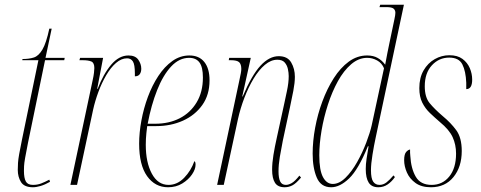

<svg xmlns="http://www.w3.org/2000/svg" viewBox="-20 -780 2028 810"><path d="M119 10Q82 10 68.5 -12Q55 -34 55 -63Q55 -79 56 -93.5Q57 -108 61 -130.5Q65 -153 73 -192L142 -526H74L75 -531Q103 -531 123 -537.5Q143 -544 159 -571Q175 -598 188 -659H198L172 -536H253L251 -526H170L98 -177Q90 -137 86 -114Q82 -91 81.5 -79Q81 -67 81 -59Q81 -29 89 -14.5Q97 0 119 0Q138 0 153.5 -6Q169 -12 188 -22L191 -13Q170 -1 151.5 4.5Q133 10 119 10Z M371 -442Q375 -460 376.5 -473Q378 -486 378 -493Q378 -515 365.5 -520.5Q353 -526 328 -526H315L318 -536H415L390 -405H392Q416 -468 449 -507Q482 -546 522 -546Q551 -546 563.5 -528Q576 -510 576 -490Q576 -476 569.5 -467Q563 -458 549 -458V-470Q549 -508 540.5 -521Q532 -534 516 -534Q492 -534 469.5 -514.5Q447 -495 428 -462.5Q409 -430 395 -392Q381 -354 373 -318L305 0H277Z M689 10Q634 10 600.5 -37Q567 -84 567 -174Q567 -220 576.5 -271.5Q586 -323 604 -371.5Q622 -420 648 -459.5Q674 -499 707 -522.5Q740 -546 779 -546Q820 -546 842 -518.5Q864 -491 864 -441Q864 -380 833.5 -337Q803 -294 752 -271Q701 -248 639 -248H601Q600 -242 597.5 -218Q595 -194 595 -169Q595 -95 620.5 -47.5Q646 0 691 0Q728 0 757 -30Q786 -60 800 -100Q802 -99 803.5 -96Q805 -93 805 -85Q805 -66 790 -44Q775 -22 749 -6Q723 10 689 10ZM635 -258Q693 -258 738 -281Q783 -304 809.5 -348Q836 -392 836 -453Q836 -497 821.5 -516.5Q807 -536 778 -536Q736 -536 702 -499.5Q668 -463 643 -400Q618 -337 603 -258Z M1181 10Q1152 10 1140 -9Q1128 -28 1128 -64Q1128 -92 1133.5 -126Q1139 -160 1148 -200L1179 -342Q1183 -361 1190.5 -396Q1198 -431 1198 -459Q1198 -473 1194.5 -489Q1191 -505 1181 -516.5Q1171 -528 1150 -528Q1123 -528 1097.5 -506.5Q1072 -485 1050 -448.5Q1028 -412 1011 -367.5Q994 -323 984 -278L924 0H896L990 -442Q994 -460 996 -471Q998 -482 998 -489Q998 -509 989 -517.5Q980 -526 954 -526H945L947 -536H1038L1002 -373H1004Q1042 -463 1079 -503Q1116 -543 1156 -543Q1193 -543 1208.5 -516.5Q1224 -490 1224 -456Q1224 -431 1217.5 -397Q1211 -363 1203 -326L1173 -186Q1166 -151 1160.5 -118Q1155 -85 1155 -57Q1155 -29 1162 -14.5Q1169 0 1186 0Q1197 0 1210.5 -7.5Q1224 -15 1243 -39L1250 -31Q1229 -6 1213.5 2Q1198 10 1181 10Z M1377 10Q1334 10 1316.5 -30.5Q1299 -71 1299 -132Q1299 -184 1309.5 -241Q1320 -298 1340 -352Q1360 -406 1388 -450Q1416 -494 1451.5 -520Q1487 -546 1529 -546Q1555 -546 1573.5 -535.5Q1592 -525 1605 -507Q1609 -530 1614 -555Q1619 -580 1622 -594L1644 -699Q1646 -708 1647 -715Q1648 -722 1648 -726Q1648 -737 1640.5 -743.5Q1633 -750 1610 -750H1581L1584 -760H1684L1565 -200Q1558 -168 1551.5 -128Q1545 -88 1545 -62Q1545 -27 1554.5 -13.5Q1564 0 1581 0Q1597 0 1610.5 -10.5Q1624 -21 1640 -40L1646 -33Q1633 -14 1615.5 -2Q1598 10 1576 10Q1548 10 1535.5 -9.5Q1523 -29 1523 -67Q1523 -87 1526.5 -110.5Q1530 -134 1535 -163H1532Q1492 -65 1453 -27.5Q1414 10 1377 10ZM1384 -4Q1411 -4 1437.5 -30Q1464 -56 1486.5 -96Q1509 -136 1525 -178Q1541 -220 1548 -251L1600 -492Q1591 -514 1571 -525Q1551 -536 1529 -536Q1493 -536 1461.5 -509Q1430 -482 1405.5 -437.5Q1381 -393 1363.5 -339Q1346 -285 1336.5 -229Q1327 -173 1327 -125Q1327 -62 1342.5 -33Q1358 -4 1384 -4Z M1798 10Q1758 10 1733 -8Q1708 -26 1696.5 -52.5Q1685 -79 1685 -104Q1685 -130 1694 -139.5Q1703 -149 1710 -149Q1710 -142 1710 -135.5Q1710 -129 1711 -122Q1714 -69 1734 -34.5Q1754 0 1801 0Q1847 0 1875.5 -35.5Q1904 -71 1904 -132Q1904 -170 1889.5 -201.5Q1875 -233 1836 -265Q1814 -284 1794 -303Q1774 -322 1761.5 -347Q1749 -372 1749 -408Q1749 -452 1767 -483Q1785 -514 1814 -530.5Q1843 -547 1876 -547Q1910 -547 1931 -531.5Q1952 -516 1962 -492.5Q1972 -469 1972 -444Q1972 -404 1947 -404V-431Q1945 -480 1930.5 -508.5Q1916 -537 1875 -537Q1832 -537 1802 -504.5Q1772 -472 1772 -416Q1772 -370 1792.5 -345Q1813 -320 1848 -290Q1882 -262 1905 -230.5Q1928 -199 1928 -143Q1928 -76 1893 -33Q1858 10 1798 10Z"/></svg>

Font: Noto Serif Display ExtraCondensed Thin
Style: Italic
Weight: 100
Width: 2
Italic angle: -12°
Designer: Monotype Design Team
Foundry: Monotype Imaging Inc.
Version: Version 2.009